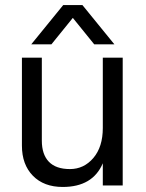

<svg xmlns="http://www.w3.org/2000/svg" viewBox="-20 -736 580 762"><path d="M184 -560H104L231 -716H307L434 -560H354L269 -665ZM467 0H388V-88Q348 6 229 6Q154 6 110.5 -38.5Q67 -83 67 -158V-507H146V-178Q146 -123 174 -94Q202 -65 257.5 -65Q313 -65 350.5 -109Q388 -153 388 -228V-507H467Z"/></svg>

Font: Hind Mysuru
Style: Regular
Weight: 400
Designer: Manushi Parikh, Hitesh Malaviya
Foundry: Indian Type Foundry
Version: Version 0.703;PS 1.0;hotconv 1.0.86;makeotf.lib2.5.63406